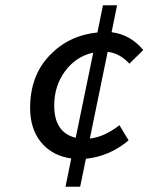

<svg xmlns="http://www.w3.org/2000/svg" viewBox="-20 -674 640 733"><path d="M187 -271Q187 -168 269 -148L336 -473Q271 -459 229 -403Q187 -347 187 -271ZM230 39 252 -69Q180 -79 137.5 -130Q95 -181 95 -262Q95 -384 168.5 -461.5Q242 -539 352 -550L373 -654H427L406 -551Q478 -542 527 -483L474 -431Q437 -471 391 -476L323 -145Q378 -151 436 -196L471 -138Q398 -77 308 -68L286 39Z"/></svg>

Font: TypoPRO Source Code Pro
Style: Italic
Weight: 500
Italic angle: -11°
Monospace: yes
Designer: Paul D. Hunt, Teo Tuominen
Foundry: Adobe Systems Incorporated
Version: Version 1.030;PS 1.0;hotconv 1.0.84;makeotf.lib2.5.63406